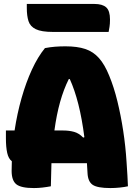

<svg xmlns="http://www.w3.org/2000/svg" viewBox="-20 -945 690 974"><path d="M238 0Q217 4 195 6.5Q173 9 152 9Q87 9 63 -10Q39 -29 39 -78Q39 -103 40 -127Q23 -140 16.5 -169.5Q10 -199 10 -243V-283H54Q67 -369 89.5 -448Q112 -527 142 -592Q172 -657 208 -701Q234 -706 259 -708Q284 -710 312 -710Q372 -710 412.5 -696.5Q453 -683 482 -650.5Q511 -618 534 -561Q558 -503 575.5 -431.5Q593 -360 605 -281.5Q617 -203 622 -123Q625 -80 626.5 -53Q628 -26 629 0Q612 4 587.5 6.5Q563 9 540 9Q474 9 450 -7.5Q426 -24 424 -67Q423 -93 421 -117H241Q239 -62 238 0ZM301 -283Q331 -283 356 -276Q381 -269 402 -247L408 -249Q396 -343 377.5 -416Q359 -489 334 -544H329Q303 -492 285 -428Q267 -364 256 -283ZM116 -925H458Q500 -925 519 -907.5Q538 -890 538 -846Q538 -823 535.5 -808.5Q533 -794 531 -783H249Q190 -783 161.5 -797Q133 -811 124.5 -838Q116 -865 116 -904Z"/></svg>

Font: Recursive Sn Csl St Blk
Style: Regular
Weight: 900
Version: Version 1.079;hotconv 1.0.112;makeotfexe 2.5.65598; ttfautoh